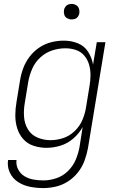

<svg xmlns="http://www.w3.org/2000/svg" viewBox="-20 -745 616 978"><path d="M200 213Q232 213 264.5 205.5Q297 198 326.5 179Q356 160 377.5 132.5Q399 105 410.5 73.5Q422 42 428 10L517 -530H473L454 -416Q448 -451 429 -481Q410 -511 376.5 -524.5Q343 -538 305 -538Q273 -538 241 -530Q209 -522 180.5 -503Q152 -484 131 -456.5Q110 -429 98.5 -398Q87 -367 82 -335L64 -225Q58 -191 58 -157Q58 -123 67.5 -92Q77 -61 98 -37Q119 -13 151 -2.5Q183 8 217 8Q252 8 288 -3Q324 -14 353.5 -39.5Q383 -65 401 -98L385 4Q379 37 365.5 69Q352 101 326 126.5Q300 152 266.5 163Q233 174 201 174Q175 174 150 169.5Q125 165 104.5 152.5Q84 140 72.5 118Q61 96 64 70H21Q16 105 30.5 135Q45 165 72.5 182.5Q100 200 133 206.5Q166 213 200 213ZM237 -31Q202 -31 170.5 -44.5Q139 -58 122 -86.5Q105 -115 102.5 -149.5Q100 -184 106 -219L124 -329Q130 -362 144 -394.5Q158 -427 185 -452Q212 -477 245.5 -488Q279 -499 313 -499Q341 -499 366.5 -490.5Q392 -482 409 -462Q426 -442 433.5 -416.5Q441 -391 441 -363Q441 -335 436 -307L418 -197Q413 -165 399.5 -133.5Q386 -102 360 -77Q334 -52 301.5 -41.5Q269 -31 237 -31ZM345 -646Q354 -646 362.5 -649Q371 -652 376.5 -659.5Q382 -667 384 -676Q386 -688 382.5 -700Q379 -712 368.5 -718.5Q358 -725 345 -725Q336 -725 327.5 -722Q319 -719 313.5 -711Q308 -703 306 -695Q304 -682 307.5 -670Q311 -658 322 -652Q333 -646 345 -646Z"/></svg>

Font: Iosevka Sparkle XLtObl
Style: Regular
Weight: 200
Italic angle: -9°
Designer: Belleve Invis
Foundry: Belleve Invis
Version: Version 4.5.0; ttfautohint (v1.8.3)